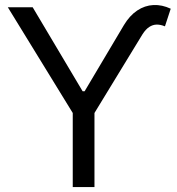

<svg xmlns="http://www.w3.org/2000/svg" viewBox="-20 -757 715 777"><path d="M309.6 -387.7H327.1V-371.1H309.6ZM112.3 -727.5 318.4 -380.9 481.4 -655.3Q504.4 -693.8 535.2 -714.4Q565.9 -734.9 600.8 -736.6Q635.7 -738.3 670.9 -721.7L647.5 -650.4Q629.9 -657.7 614 -657.5Q598.1 -657.2 583.7 -647.7Q569.3 -638.2 556.6 -618.2L362.3 -299.8V0H274.4V-299.8L11.7 -727.5Z"/></svg>

Font: Intratopia Thin
Style: Regular
Weight: 100
Designer: Rasmus Andersson
Foundry: rsms
Version: Version 3.000;Glyphs 3.2.3 (3260)